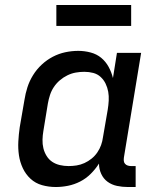

<svg xmlns="http://www.w3.org/2000/svg" viewBox="-20 -742 640 770"><path d="M204 8Q175 8 148.5 0.5Q122 -7 102.5 -25Q83 -43 71.5 -67.5Q60 -92 56 -119Q52 -146 53.5 -174.5Q55 -203 59 -231L78 -341Q82 -367 90 -392Q98 -417 112.5 -440.5Q127 -464 147.5 -483Q168 -502 192 -514.5Q216 -527 242 -532.5Q268 -538 294 -538Q319 -538 343.5 -531.5Q368 -525 386 -510Q404 -495 415.5 -474Q427 -453 433 -429L449 -530H546L477 -111Q476 -104 476.5 -97Q477 -90 481.5 -85Q486 -80 492.5 -78Q499 -76 506 -76H524V8H492Q470 8 449 3.5Q428 -1 411.5 -13Q395 -25 386 -44.5Q377 -64 377 -86Q377 -86 377 -86Q377 -86 377 -86Q363 -64 344 -45Q325 -26 301.5 -14Q278 -2 253 3Q228 8 204 8ZM255 -76Q271 -76 287 -78.5Q303 -81 318.5 -88Q334 -95 347.5 -106Q361 -117 370.5 -131Q380 -145 385.5 -160.5Q391 -176 393 -192L412 -302Q415 -320 416 -338.5Q417 -357 414 -374Q411 -391 403.5 -406.5Q396 -422 383.5 -433.5Q371 -445 354 -449.5Q337 -454 318 -454Q301 -454 284 -451Q267 -448 250.5 -440Q234 -432 220 -420Q206 -408 196 -393Q186 -378 180.5 -361Q175 -344 172 -327L154 -217Q151 -200 150.5 -182Q150 -164 154 -147.5Q158 -131 167 -116.5Q176 -102 189.5 -93Q203 -84 220 -80Q237 -76 255 -76ZM206 -638V-722H506V-638Z"/></svg>

Font: Iosevka Curly Medium Extended
Style: Italic
Weight: 500
Width: 7
Italic angle: -9°
Monospace: yes
Designer: Belleve Invis
Foundry: Belleve Invis
Version: Version 11.1.0; ttfautohint (v1.8.3)